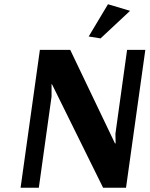

<svg xmlns="http://www.w3.org/2000/svg" viewBox="-20 -885 705 905"><path d="M593 -834 454 -704 398 -713 489 -865ZM574 0H466L225 -488H223V-430L163 0H77L168 -650H311L522 -209H525L524 -254L579 -650H665Z"/></svg>

Font: Arsenal SC
Style: Bold Italic
Weight: 700
Italic angle: -9.10001°
Designer: Andrij Shevchenko
Foundry: Stairsfor
Version: Version 2.001; ttfautohint (v1.8.4.7-5d5b)